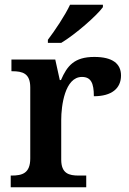

<svg xmlns="http://www.w3.org/2000/svg" viewBox="-20 -786 543 806"><path d="M181 -619V-606H237C297 -642 387 -721 412 -756V-766H274C253 -721 210 -657 181 -619ZM25 0H342V-49H311C270 -49 237 -57 237 -116V-283C237 -341 252 -463 324 -463C362 -463 374 -437 374 -382C449 -382 488 -415 488 -469C488 -519 452 -547 376 -547C292 -547 262 -510 236 -450H231L212 -536H28V-487H31C75 -487 107 -478 107 -419V-121C107 -58 73 -49 28 -49H25Z"/></svg>

Font: Noto Serif Tamil SemiBold
Style: Regular
Weight: 600
Designer: Indian Type Foundry, Tom Grace, and the Monotype Design Team
Foundry: Monotype Imaging Inc.
Version: Version 2.004